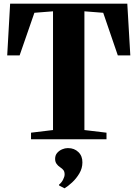

<svg xmlns="http://www.w3.org/2000/svg" viewBox="-20 -763 753 1052"><path d="M270.5 -50.5V-701L168.5 -693L87.5 -459.5H19.5L35.5 -743H677.5L694 -459.5H625.5L545.5 -693L442.5 -701V-50.5L563.5 -36V0H150V-36ZM431.5 127Q431.5 159 414.8 187.2Q398 215.5 375.2 236.5Q352.5 257.5 334 268.5H333L304 253.5L303.5 248.5Q317 238 325.5 221.5Q334 205 334 193Q334 178 328 169.8Q322 161.5 309 153Q297.5 145.5 289.8 134.5Q282 123.5 282 107.5Q282 87.5 293.5 74.5Q305 61.5 320.8 55Q336.5 48.5 350 48.5H353.5Q387 48.5 409.5 70.2Q432 92 431.5 127Z"/></svg>

Font: Merriweather 96pt ExtraBold
Style: Regular
Weight: 800
Version: Version 2.100